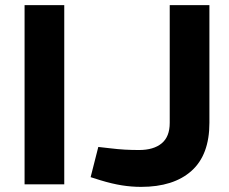

<svg xmlns="http://www.w3.org/2000/svg" viewBox="-20 -720 895 750"><path d="M76 0V-700H231V0ZM531 10Q494 10 456 4Q418 -2 372 -16L334 -28L364 -146L408 -141Q441 -137 467.5 -135.5Q494 -134 523 -134Q580 -134 611.5 -160Q643 -186 643 -240V-700H798V-240Q798 -115 728 -52.5Q658 10 531 10Z"/></svg>

Font: REM SemiBold
Style: Regular
Weight: 600
Designer: Octavio Pardo
Foundry: Ashler Design
Version: Version 1.005;gftools[0.9.28]